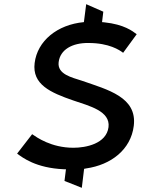

<svg xmlns="http://www.w3.org/2000/svg" viewBox="-20 -809 680 920"><path d="M146 -507C133 -404 223 -365 330 -328C409 -301 509 -277 500 -200C490 -120 391 -101 332 -101C225 -101 156 -151 134 -166L62 -73C88 -54 151 -4 286 2H296L289 58L372 91L383 0L393 -2C512 -19 607 -92 621 -206C638 -344 496 -379 373 -422C324 -438 254 -453 261 -511C268 -571 326 -604 404 -603C503 -603 553 -569 570 -556L635 -645C615 -660 575 -692 480 -702L469 -703L475 -753L393 -789L382 -703C254 -691 159 -613 146 -507Z"/></svg>

Font: Bluebird
Style: LiExtObl
Weight: 300
Designer: Jasper
Foundry: Cannot Into Space Fonts
Version: Version 0.98